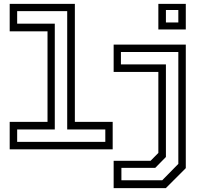

<svg xmlns="http://www.w3.org/2000/svg" viewBox="-20 -770 1048 990"><path d="M30 0V-141.5H225V-608.5H30V-750H366V-141.5H561V0ZM68.5 -38.5H523V-102.5H326.5V-712.5H68.5V-648H262.5V-102.5H68.5ZM796.5 -618V-750H938V-618ZM835.5 -654H899.5V-718.5H835.5ZM566 200V59H756.5L796.5 18.5V-399H566V-540H938V97L835 200ZM606 159.5H816.5L899.5 75V-502H603.5V-438H835.5V39.5L780.5 95.5H606Z"/></svg>

Font: Tourney Expanded
Style: Regular
Weight: 400
Width: 7
Designer: Tyler Finck
Foundry: Etcetera Type Co
Version: Version 1.010; ttfautohint (v1.8.3)